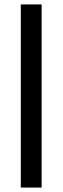

<svg xmlns="http://www.w3.org/2000/svg" viewBox="-20 -823 280 860"><path d="M73.2 -803.2H166.5V17.1H73.2Z"/></svg>

Font: Cardo
Style: Bold
Weight: 700
Designer: David J. Perry
Foundry: David J. Perry
Version: Version 1.0011